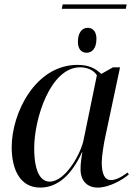

<svg xmlns="http://www.w3.org/2000/svg" viewBox="-20 -840 620 870"><path d="M260 -800H550L554 -820H264ZM373 -601C394 -601 417 -617 417 -664C417 -698 400 -714 377 -714C350 -714 333 -689 333 -651C333 -617 349 -601 373 -601ZM162 10C242 10 305 -48 352 -151H353C348 -118 345 -100 345 -73C345 -21 375 10 423 10C473 10 535 -24 564 -50L558 -58C528 -36 504 -24 482 -24C455 -24 441 -51 441 -104C441 -131 451 -193 456 -215L524 -535H492L439 -505C413 -529 385 -546 331 -546C141 -546 33 -329 33 -173C33 -69 73 10 162 10ZM205 -17C165 -17 135 -60 135 -169C135 -302 208 -535 343 -535C374 -535 404 -523 419 -499L359 -207C346 -142 276 -17 205 -17Z"/></svg>

Font: Noto Serif Display
Style: Italic
Weight: 400
Italic angle: -12°
Designer: Monotype Design Team
Foundry: Monotype Imaging Inc.
Version: Version 2.009